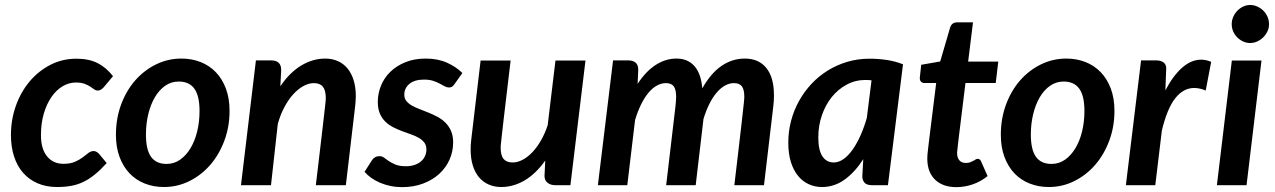

<svg xmlns="http://www.w3.org/2000/svg" viewBox="-20 -762 5248 790"><path d="M419 -91Q393.5 -63 370.2 -44Q347 -25 323 -13.5Q299 -2 272.5 2.8Q246 7.5 214.5 7.5Q170 7.5 134.8 -7.8Q99.5 -23 75 -51Q50.5 -79 37.8 -118.5Q25 -158 25 -206.5Q25 -269 45 -325.8Q65 -382.5 101 -425.8Q137 -469 186.5 -494.8Q236 -520.5 294.5 -520.5Q345.5 -520.5 381.2 -502.5Q417 -484.5 445 -448.5L405.5 -401.5Q401 -397 395.2 -393.2Q389.5 -389.5 382.5 -389.5Q374 -389.5 367 -394.8Q360 -400 350.8 -406Q341.5 -412 327.8 -417.2Q314 -422.5 292 -422.5Q263.5 -422.5 237.5 -407Q211.5 -391.5 191.8 -363Q172 -334.5 160.2 -294.5Q148.5 -254.5 148.5 -206Q148.5 -149.5 173.5 -118.8Q198.5 -88 241 -88Q269.5 -88 288.2 -96.2Q307 -104.5 320 -114.2Q333 -124 343.2 -132.2Q353.5 -140.5 365.5 -140.5Q371.5 -140.5 377.2 -137.2Q383 -134 387.5 -129L419 -91Z M665.5 -87.5Q696.5 -87.5 721.5 -105.2Q746.5 -123 764.2 -152.8Q782 -182.5 791.5 -222Q801 -261.5 801 -305Q801 -367.5 779.8 -397Q758.5 -426.5 715.5 -426.5Q684.5 -426.5 659.5 -409Q634.5 -391.5 617 -361.5Q599.5 -331.5 590 -292Q580.5 -252.5 580.5 -208.5Q580.5 -146 601.5 -116.8Q622.5 -87.5 665.5 -87.5ZM654.5 7.5Q612 7.5 575.8 -6.8Q539.5 -21 513.2 -48.5Q487 -76 472 -116Q457 -156 457 -207.5Q457 -274 478.2 -331.5Q499.5 -389 536.2 -431Q573 -473 622 -497Q671 -521 726.5 -521Q769 -521 805.2 -506.8Q841.5 -492.5 868 -465Q894.5 -437.5 909.5 -397.5Q924.5 -357.5 924.5 -306Q924.5 -240 903 -182.8Q881.5 -125.5 844.8 -83.2Q808 -41 759 -16.8Q710 7.5 654.5 7.5Z M971.5 0 1033 -513.5H1096Q1115.5 -513.5 1126.2 -504Q1137 -494.5 1137 -473.5L1133.5 -407Q1172.5 -464.5 1220 -492.8Q1267.5 -521 1318 -521Q1346.5 -521 1369.8 -510.8Q1393 -500.5 1409.5 -480.8Q1426 -461 1435 -432.2Q1444 -403.5 1444 -366Q1444 -356.5 1443.2 -346.8Q1442.5 -337 1441.5 -326.5L1403 0H1279.5Q1289.5 -84.5 1296.5 -143.2Q1303.5 -202 1308 -241Q1312.5 -280 1315 -302.2Q1317.5 -324.5 1318.8 -336Q1320 -347.5 1320.2 -351.2Q1320.5 -355 1320.5 -357.5Q1320.5 -390.5 1308.5 -405.2Q1296.5 -420 1271 -420Q1250.5 -420 1228.5 -408Q1206.5 -396 1186.5 -374Q1166.5 -352 1150 -321Q1133.5 -290 1123 -252L1095 0Z M1850.5 -416.5Q1845 -408.5 1840 -405.2Q1835 -402 1827 -402Q1818.5 -402 1809.5 -407Q1800.5 -412 1788.8 -418.2Q1777 -424.5 1761.8 -429.5Q1746.5 -434.5 1725 -434.5Q1685.5 -434.5 1664.5 -416.8Q1643.5 -399 1643.5 -372.5Q1643.5 -357 1652.2 -346.2Q1661 -335.5 1675 -327.5Q1689 -319.5 1707 -312.8Q1725 -306 1744 -298.2Q1763 -290.5 1781 -280.8Q1799 -271 1813 -257Q1827 -243 1835.8 -223.2Q1844.5 -203.5 1844.5 -176Q1844.5 -139 1829.8 -105.5Q1815 -72 1787.5 -46.8Q1760 -21.5 1721 -6.8Q1682 8 1634 8Q1609.5 8 1586.8 3.2Q1564 -1.5 1544 -10Q1524 -18.5 1507.8 -30Q1491.5 -41.5 1480 -55L1510 -102Q1515.5 -110.5 1523.2 -115Q1531 -119.5 1541.5 -119.5Q1552 -119.5 1560.5 -113Q1569 -106.5 1580.5 -98.8Q1592 -91 1608.2 -84.5Q1624.5 -78 1650 -78Q1670.5 -78 1686.2 -83.5Q1702 -89 1712.8 -98.5Q1723.5 -108 1729 -120.5Q1734.5 -133 1734.5 -147Q1734.5 -164 1726 -175.2Q1717.5 -186.5 1703.2 -194.8Q1689 -203 1671 -209.2Q1653 -215.5 1634.2 -222.5Q1615.5 -229.5 1597.8 -238.5Q1580 -247.5 1565.8 -261.2Q1551.5 -275 1543 -294.8Q1534.5 -314.5 1534.5 -343Q1534.5 -377 1547.5 -409.2Q1560.5 -441.5 1585.8 -466.2Q1611 -491 1647.8 -506Q1684.5 -521 1732 -521Q1781 -521 1818.8 -504.2Q1856.5 -487.5 1882.5 -461.5Z M2081 -513Q2071 -428.5 2064 -370Q2057 -311.5 2052.5 -272.5Q2048 -233.5 2045.5 -211Q2043 -188.5 2041.8 -177Q2040.5 -165.5 2040.2 -161.5Q2040 -157.5 2040 -155Q2040 -122 2052.2 -107.8Q2064.5 -93.5 2089.5 -93.5Q2109 -93.5 2129.8 -104.2Q2150.5 -115 2169.8 -135Q2189 -155 2205.5 -183.5Q2222 -212 2233.5 -247L2265.5 -513H2389L2327 0H2264.5Q2256 0 2248.2 -2.2Q2240.5 -4.5 2234.2 -9Q2228 -13.5 2224.2 -20.5Q2220.5 -27.5 2220.5 -37V-39L2223.5 -101.5Q2184.5 -46.5 2138.2 -19.5Q2092 7.5 2042.5 7.5Q2014 7.5 1990.8 -2.8Q1967.5 -13 1951 -32.5Q1934.5 -52 1925.5 -80.8Q1916.5 -109.5 1916.5 -146.5Q1916.5 -156.5 1917 -166.5Q1917.5 -176.5 1919 -187.5L1957.5 -513Z M2440 0 2502.5 -513.5H2565Q2584 -513.5 2595 -504.5Q2606 -495.5 2606 -476V-474.5Q2606 -473.5 2605.8 -467.8Q2605.5 -462 2605 -450.2Q2604.5 -438.5 2603.5 -417Q2638 -469.5 2678.5 -495.2Q2719 -521 2763 -521Q2810.5 -521 2837.8 -489.5Q2865 -458 2869.5 -398.5Q2905.5 -461.5 2949.2 -491.2Q2993 -521 3044.5 -521Q3102 -521 3133.2 -482.2Q3164.5 -443.5 3164.5 -370.5Q3164.5 -360.5 3164 -349.2Q3163.5 -338 3162 -326.5L3123.5 0H3001.5Q3011.5 -85 3018.5 -144.2Q3025.5 -203.5 3030 -243.2Q3034.5 -283 3037 -305.5Q3039.5 -328 3040.8 -340.2Q3042 -352.5 3042.2 -356.8Q3042.5 -361 3042.5 -363.5Q3042.5 -393.5 3032.5 -406.8Q3022.5 -420 3000 -420Q2981 -420 2963 -410Q2945 -400 2928.8 -381Q2912.5 -362 2898.8 -334.5Q2885 -307 2874.5 -272.5L2842.5 0H2721L2759.5 -326.5Q2760.5 -337 2761.2 -346.2Q2762 -355.5 2762 -363.5Q2762 -393.5 2752.2 -406.8Q2742.5 -420 2720 -420Q2700.5 -420 2682 -409.5Q2663.5 -399 2647.2 -379.2Q2631 -359.5 2617.2 -331.2Q2603.5 -303 2593 -268L2561 0Z M3633.5 0H3568.5Q3546 0 3537 -10.5Q3528 -21 3528 -37L3532 -107Q3498 -54 3455.5 -23.2Q3413 7.5 3362 7.5Q3333 7.5 3307.8 -4Q3282.5 -15.5 3263.8 -38.2Q3245 -61 3234.2 -95.2Q3223.5 -129.5 3223.5 -175.5Q3223.5 -221.5 3235 -265Q3246.5 -308.5 3267.8 -346.8Q3289 -385 3319 -417Q3349 -449 3386.2 -472Q3423.5 -495 3466.8 -507.8Q3510 -520.5 3558 -520.5Q3592.5 -520.5 3627.2 -515.5Q3662 -510.5 3695.5 -497.5ZM3410.5 -93.5Q3431 -93.5 3450.8 -107.5Q3470.5 -121.5 3488 -146.2Q3505.5 -171 3520.5 -204.5Q3535.5 -238 3546.5 -276.5L3566 -431.5Q3552.5 -433 3541 -433Q3499.5 -433 3464 -414Q3428.5 -395 3402.5 -362.8Q3376.5 -330.5 3361.8 -287.8Q3347 -245 3347 -197.5Q3347 -143.5 3364 -118.5Q3381 -93.5 3410.5 -93.5Z M3795.5 -104.5V-112.5Q3795.5 -117.5 3796.2 -126.8Q3797 -136 3798.8 -151.2Q3800.5 -166.5 3803.5 -190.5L3832 -420.5H3783.5Q3775 -420.5 3769.8 -425.8Q3764.5 -431 3764.5 -441.5Q3764.5 -442 3764.8 -443.5Q3765 -445 3765.5 -450.2Q3766 -455.5 3767.2 -466Q3768.5 -476.5 3770.5 -495.5L3848.5 -509L3889.5 -649Q3892.5 -659 3899.8 -664.5Q3907 -670 3917.5 -670H3983.5L3963.5 -508.5H4087.5L4077 -420.5H3952.5L3925 -197Q3922.5 -176.5 3921.2 -164.5Q3920 -152.5 3919.2 -145.8Q3918.5 -139 3918.2 -136.2Q3918 -133.5 3918 -132.5Q3918 -113.5 3927.2 -102.5Q3936.5 -91.5 3953.5 -91.5Q3964 -91.5 3971.5 -94.2Q3979 -97 3984.5 -100Q3990 -103 3994.2 -105.8Q3998.5 -108.5 4002.5 -108.5Q4008 -108.5 4011.2 -105.8Q4014.5 -103 4017 -97.5L4043.5 -37.5Q4016 -15 3982.5 -3.5Q3949 8 3915 8Q3860.5 8 3828.8 -21.5Q3797 -51 3795.5 -104.5Z M4306.5 -87.5Q4337.5 -87.5 4362.5 -105.2Q4387.5 -123 4405.2 -152.8Q4423 -182.5 4432.5 -222Q4442 -261.5 4442 -305Q4442 -367.5 4420.8 -397Q4399.5 -426.5 4356.5 -426.5Q4325.5 -426.5 4300.5 -409Q4275.5 -391.5 4258 -361.5Q4240.5 -331.5 4231 -292Q4221.5 -252.5 4221.5 -208.5Q4221.5 -146 4242.5 -116.8Q4263.5 -87.5 4306.5 -87.5ZM4295.5 7.5Q4253 7.5 4216.8 -6.8Q4180.5 -21 4154.2 -48.5Q4128 -76 4113 -116Q4098 -156 4098 -207.5Q4098 -274 4119.2 -331.5Q4140.5 -389 4177.2 -431Q4214 -473 4263 -497Q4312 -521 4367.5 -521Q4410 -521 4446.2 -506.8Q4482.5 -492.5 4509 -465Q4535.5 -437.5 4550.5 -397.5Q4565.5 -357.5 4565.5 -306Q4565.5 -240 4544 -182.8Q4522.5 -125.5 4485.8 -83.2Q4449 -41 4400 -16.8Q4351 7.5 4295.5 7.5Z M4612.5 0 4675 -513.5H4737.5Q4755.5 -513.5 4767 -505.5Q4778.5 -497.5 4778.5 -480V-478Q4778.5 -476.5 4778 -468Q4777.5 -459.5 4777 -441.2Q4776.5 -423 4775 -390Q4806.5 -450.5 4844 -483.5Q4881.5 -516.5 4922 -516.5Q4942.5 -516.5 4963.5 -507.5L4941 -389.5Q4916 -400 4893.5 -400Q4849 -400 4815.5 -357.5Q4782 -315 4760.5 -224.5L4733.5 0Z M5170.5 -513 5109 0H4987L5048.5 -513ZM5201.5 -662.5Q5201.5 -646.5 5194.8 -632.5Q5188 -618.5 5177.2 -608Q5166.5 -597.5 5152.5 -591.2Q5138.5 -585 5123.5 -585Q5109 -585 5095.2 -591.2Q5081.5 -597.5 5071 -608Q5060.5 -618.5 5054.2 -632.5Q5048 -646.5 5048 -662.5Q5048 -678.5 5054.5 -693Q5061 -707.5 5071.5 -718.2Q5082 -729 5095.8 -735.2Q5109.5 -741.5 5124 -741.5Q5139 -741.5 5153 -735.2Q5167 -729 5177.8 -718.5Q5188.5 -708 5195 -693.5Q5201.5 -679 5201.5 -662.5Z"/></svg>

Font: Lato TR
Style: Bold Italic
Weight: 700
Italic angle: -12°
Designer: Lukasz Dziedzic
Foundry: tyPoland Lukasz Dziedzic
Version: Version 1.104 2013